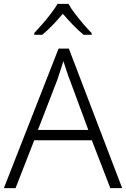

<svg xmlns="http://www.w3.org/2000/svg" viewBox="-20 -1060 648 987"><path d="M547 -93 452 -339H156L60 -93H0L281 -810H334L608 -93ZM339 -649Q333 -663 323 -693Q313 -723 306 -746Q298 -719 289 -693Q280 -667 274 -648L175 -392H434ZM332 -1040Q344 -1018 365 -990.5Q386 -963 409 -936Q432 -909 451 -890V-881H410Q383 -903 355 -932Q327 -961 303 -989Q279 -961 251.5 -932Q224 -903 197 -881H156V-890Q175 -910 198 -936.5Q221 -963 242 -990.5Q263 -1018 276 -1040Z"/></svg>

Font: Noto Sans Kannada UI Light
Style: Regular
Weight: 300
Designer: Jelle Bosma - Monotype Design Team
Foundry: Monotype Imaging Inc.
Version: Version 2.005; ttfautohint (v1.8.4.7-5d5b)